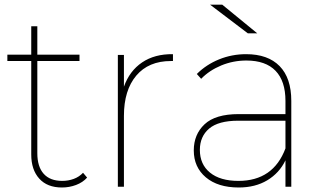

<svg xmlns="http://www.w3.org/2000/svg" viewBox="-20 -817 1397 840"><path d="M251.1 3.3Q186.7 3.3 151.7 -35.6Q116.7 -74.4 116.7 -141.1V-550H12.2V-577.8H116.7V-702.2H143.3V-577.8H327.8V-550H143.3V-146.7Q143.3 -87.8 171.1 -56.7Q198.9 -25.6 252.2 -25.6Q278.9 -25.6 302.8 -34.4Q326.7 -43.3 343.3 -61.1L361.1 -40Q342.2 -18.9 312.8 -7.8Q283.3 3.3 251.1 3.3Z M736.7 -580V-550H727.8Q630 -550 576.1 -486.1Q522.2 -422.2 522.2 -310V0H495.6V-576.7H522.2V-437.8Q546.7 -506.7 601.7 -543.9Q656.7 -581.1 736.7 -580Z M898.9 -796.7H952.2L1105.6 -671.1H1064.4ZM1254.4 -375.6V0H1228.9V-115.6Q1202.2 -60 1149.4 -28.3Q1096.7 3.3 1024.4 3.3Q933.3 3.3 880.6 -41.1Q827.8 -85.6 827.8 -158.9Q827.8 -228.9 875 -273.3Q922.2 -317.8 1024.4 -317.8H1228.9V-375.6Q1228.9 -462.2 1185.6 -507.2Q1142.2 -552.2 1057.8 -552.2Q1000 -552.2 947.8 -530.6Q895.6 -508.9 860 -472.2L841.1 -493.3Q882.2 -534.4 938.3 -557.2Q994.4 -580 1056.7 -580Q1152.2 -580 1203.3 -527.8Q1254.4 -475.6 1254.4 -375.6ZM1228.9 -167.8V-288.9H1022.2Q935.6 -288.9 895 -254.4Q854.4 -220 854.4 -161.1Q854.4 -97.8 898.9 -61.7Q943.3 -25.6 1023.3 -25.6Q1175.6 -25.6 1228.9 -167.8Z"/></svg>

Font: Paperlogy 1 Thin
Style: Regular
Weight: 250
Designer: redesigned by Lee Juim, glyphs from Gmarket Sans & Montserrat
Foundry: PT&
Version: Version 1.001